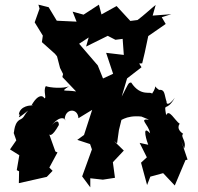

<svg xmlns="http://www.w3.org/2000/svg" viewBox="-20 -767 850 825"><path d="M50 -164 23 -125 63 -100 52 -36 62 -31 61 20 181 -7 206 -33 192 -47 227 -112 218 -116 189 -197C191 -184 202 -175 233 -230C232 -266 200 -226 200 -226C248 -287 269 -243 258 -252C258 -302 315 -305 317 -259L376 -295L341 -187L312 -166L367 -148L375 -125L333 -9L368 38V-1L422 5L474 -3L465 -70L512 -120L470 -161L483 -151L491 -208L509 -281L478 -243C498 -242 514 -274 590 -266C582 -272 548 -281 620 -253C574 -257 618 -235 625 -194C585 -238 614 -150 617 -145L580 -153L611 -91L586 -68L612 28L626 -8L681 -23L731 30L777 -79L786 -81L759 -161L771 -129C784 -160 753 -180 767 -192C728 -218 759 -243 753 -234C730 -251 706 -301 694 -272C683 -334 694 -281 731 -347C705 -311 694 -320 696 -329C685 -362 690 -383 663 -381C631 -403 662 -405 633 -364C630 -377 585 -349 544 -412C531 -413 532 -407 503 -352L526 -430L588 -478L578 -494L591 -495L602 -541L617 -612L692 -664L675 -693L716 -706L636 -700L649 -746C623 -725 598 -701 571 -681L540 -677L481 -741L416 -705L405 -747L339 -704L292 -717L309 -674L224 -678L189 -736L145 -747L150 -730L129 -671L164 -614L160 -586L216 -536L225 -525L238 -475L251 -449L248 -436L307 -374C258 -382 236 -369 277 -397C255 -385 193 -390 177 -397C163 -376 186 -335 166 -347C179 -334 156 -388 114 -312C139 -326 109 -315 122 -312C114 -317 65 -312 61 -275C77 -279 32 -237 101 -292C80 -269 86 -262 64 -252C35 -234 43 -180 37 -201ZM412 -413 425 -424 400 -486 320 -579 361 -606 350 -567 443 -613 476 -596 507 -600 512 -531 436 -540 466 -450 421 -429 402 -426Z"/></svg>

Font: Asimov Aggro
Style: Condensed
Weight: 500
Designer: Google
Version: Version 2.000980; 2014